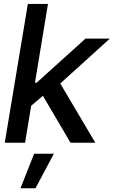

<svg xmlns="http://www.w3.org/2000/svg" viewBox="-20 -748 596 1006"><path d="M132.8 -185.1 152.8 -314.5H171.9L428.2 -545.9H555.7L264.6 -282.2H247.6ZM4.9 0 126 -727.5H231.4L111.3 0ZM349.6 0 197.3 -258.8 282.2 -333.5 479.5 0ZM87.4 238.3 158.7 57.6H262.2L166 238.3Z"/></svg>

Font: Inter Tight Medium
Style: Italic
Weight: 500
Italic angle: -9.39999°
Designer: Rasmus Andersson
Foundry: rsms
Version: Version 3.004